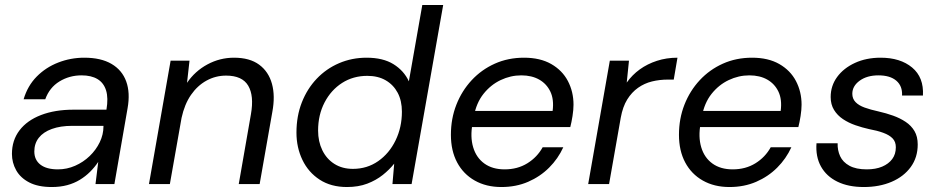

<svg xmlns="http://www.w3.org/2000/svg" viewBox="-20 -740 3779 772"><path d="M188 12Q133 12 97.5 -6.5Q62 -25 45 -55.5Q28 -86 28 -121Q28 -176 58.5 -216Q89 -256 145 -277.5Q201 -299 275 -299H408Q416 -346 406.5 -376.5Q397 -407 372 -422Q347 -437 308 -437Q259 -437 219 -412.5Q179 -388 162 -341H75Q91 -395 127.5 -432Q164 -469 214 -488.5Q264 -508 319 -508Q386 -508 428.5 -483Q471 -458 487.5 -412.5Q504 -367 493 -305L440 0H364L375 -89Q361 -68 342.5 -49.5Q324 -31 301 -17Q278 -3 250 4.5Q222 12 188 12ZM213 -59Q249 -59 282 -73.5Q315 -88 340.5 -112.5Q366 -137 381 -168Q396 -199 396 -232V-234H270Q223 -234 188.5 -221.5Q154 -209 136 -186Q118 -163 118 -131Q118 -97 142.5 -78Q167 -59 213 -59Z M579 0 666 -496H742L732 -407Q764 -454 814 -481Q864 -508 921 -508Q984 -508 1022 -480Q1060 -452 1073.5 -403Q1087 -354 1075 -290L1024 0H940L989 -281Q1002 -355 978 -395.5Q954 -436 889 -436Q847 -436 810.5 -416Q774 -396 748 -358.5Q722 -321 710 -266L663 0Z M1375 12Q1311 12 1265.5 -17.5Q1220 -47 1196 -97Q1172 -147 1172 -207Q1172 -273 1193.5 -328Q1215 -383 1253.5 -423.5Q1292 -464 1343.5 -486Q1395 -508 1454 -508Q1520 -508 1562 -482Q1604 -456 1624 -413L1678 -720H1762L1635 0H1558L1565 -82Q1546 -58 1519 -36.5Q1492 -15 1456.5 -1.5Q1421 12 1375 12ZM1399 -61Q1456 -61 1500.5 -92Q1545 -123 1570.5 -175.5Q1596 -228 1596 -291Q1596 -335 1579 -367Q1562 -399 1531 -417Q1500 -435 1457 -435Q1400 -435 1355.5 -406.5Q1311 -378 1285 -328Q1259 -278 1259 -215Q1259 -171 1276 -136Q1293 -101 1324.5 -81Q1356 -61 1399 -61Z M1996 12Q1935 12 1889 -14Q1843 -40 1818 -87Q1793 -134 1793 -198Q1793 -263 1815 -319Q1837 -375 1876.5 -417.5Q1916 -460 1969.5 -484Q2023 -508 2087 -508Q2152 -508 2196.5 -482.5Q2241 -457 2263.5 -414Q2286 -371 2286 -319Q2286 -299 2282 -273.5Q2278 -248 2273 -229H1859L1870 -294H2202Q2208 -340 2193 -371.5Q2178 -403 2148 -420Q2118 -437 2076 -437Q2033 -437 1993 -418Q1953 -399 1924 -362.5Q1895 -326 1885 -271L1880 -243Q1870 -190 1882.5 -148Q1895 -106 1927.5 -82.5Q1960 -59 2009 -59Q2061 -59 2100.5 -83.5Q2140 -108 2162 -148H2245Q2224 -102 2188 -66Q2152 -30 2103.5 -9Q2055 12 1996 12Z M2345 0 2432 -496H2509L2500 -408Q2522 -439 2552.5 -461Q2583 -483 2621.5 -495.5Q2660 -508 2704 -508L2689 -420H2666Q2632 -420 2601.5 -412.5Q2571 -405 2545.5 -387Q2520 -369 2502 -340Q2484 -311 2476 -267L2429 0Z M2913 12Q2852 12 2806 -14Q2760 -40 2735 -87Q2710 -134 2710 -198Q2710 -263 2732 -319Q2754 -375 2793.5 -417.5Q2833 -460 2886.5 -484Q2940 -508 3004 -508Q3069 -508 3113.5 -482.5Q3158 -457 3180.5 -414Q3203 -371 3203 -319Q3203 -299 3199 -273.5Q3195 -248 3190 -229H2776L2787 -294H3119Q3125 -340 3110 -371.5Q3095 -403 3065 -420Q3035 -437 2993 -437Q2950 -437 2910 -418Q2870 -399 2841 -362.5Q2812 -326 2802 -271L2797 -243Q2787 -190 2799.5 -148Q2812 -106 2844.5 -82.5Q2877 -59 2926 -59Q2978 -59 3017.5 -83.5Q3057 -108 3079 -148H3162Q3141 -102 3105 -66Q3069 -30 3020.5 -9Q2972 12 2913 12Z M3453 12Q3391 12 3347 -9.5Q3303 -31 3281 -70.5Q3259 -110 3263 -164H3348Q3347 -136 3358 -112Q3369 -88 3395.5 -73.5Q3422 -59 3465 -59Q3501 -59 3527 -70Q3553 -81 3567.5 -100.5Q3582 -120 3582 -148Q3582 -170 3569 -183.5Q3556 -197 3531.5 -206Q3507 -215 3474 -221Q3447 -227 3419.5 -236.5Q3392 -246 3369.5 -261Q3347 -276 3333.5 -298Q3320 -320 3320 -350Q3320 -395 3346 -430.5Q3372 -466 3417.5 -487Q3463 -508 3521 -508Q3600 -508 3647.5 -468.5Q3695 -429 3691 -356H3607Q3609 -394 3584 -415.5Q3559 -437 3512 -437Q3466 -437 3436.5 -415.5Q3407 -394 3407 -363Q3407 -343 3420 -329.5Q3433 -316 3456.5 -307.5Q3480 -299 3512 -292Q3543 -285 3571 -275Q3599 -265 3621.5 -250Q3644 -235 3657 -213Q3670 -191 3670 -159Q3670 -107 3642 -68.5Q3614 -30 3565 -9Q3516 12 3453 12Z"/></svg>

Font: DM Sans 24pt
Style: Italic
Weight: 400
Italic angle: -10°
Designer: Colophon Foundry, Jonny Pinhorn
Foundry: Colophon Foundry
Version: Version 4.004;gftools[0.9.30]